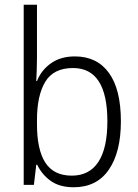

<svg xmlns="http://www.w3.org/2000/svg" viewBox="-20 -780 582 810"><path d="M136 -536Q136 -512 135 -484.5Q134 -457 133 -438H136Q154 -484 195 -513Q236 -542 296 -542Q389 -542 439.5 -472.5Q490 -403 490 -268Q490 -138 439 -64Q388 10 291 10Q232 10 194.5 -16.5Q157 -43 137 -85H133L123 0H80V-760H136ZM288 -493Q206 -493 171 -435Q136 -377 136 -274V-256Q136 -148 171.5 -93.5Q207 -39 283 -39Q357 -39 395 -97Q433 -155 433 -268Q433 -493 288 -493Z"/></svg>

Font: Noto Sans Lao SemiCondensed Light
Style: Regular
Weight: 300
Width: 4
Designer: Monotype Design Team
Foundry: Monotype Imaging Inc.
Version: Version 2.003; ttfautohint (v1.8.4.7-5d5b)